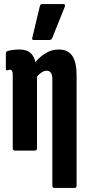

<svg xmlns="http://www.w3.org/2000/svg" viewBox="-20 -745 433 950"><path d="M54 0Q43 0 43 -12V-376Q43 -400 30 -400Q26 -400 22 -399Q18 -398 15 -397Q9 -396 9 -403V-480Q9 -491 19 -493Q33 -497 47.5 -498.5Q62 -500 77 -500Q142 -500 155 -438Q178 -465 207 -482.5Q236 -500 270 -500Q316 -500 337.5 -469Q359 -438 359 -371V173Q359 185 349 185H250Q239 185 239 173V-353Q239 -395 211 -395Q188 -395 163 -366V-12Q163 0 152 0ZM148 -547Q136 -547 140 -559L177 -714Q179 -725 190 -725H292Q306 -725 300 -710L238 -556Q234 -547 223 -547Z"/></svg>

Font: Sofia Sans Extra Condensed ExtraBold
Style: Regular
Weight: 800
Designer: Botio Nikoltchev, Ani Petrova
Foundry: lettersoup
Version: Version 4.101; ttfautohint (v1.8.4.7-5d5b)